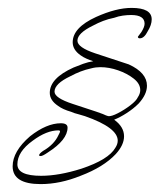

<svg xmlns="http://www.w3.org/2000/svg" viewBox="-20 -391 404 486"><path d="M83 75Q12 75 12 30Q12 -8 56 -46Q98 -79 134 -79Q151 -79 151 -68Q151 -37 101 -5Q88 4 83 4Q79 4 79 2Q79 -2 89 -9Q117 -25 128 -49L131 -55L132 -58Q132 -61 128 -61Q98 -61 63 -35Q24 -7 24 25Q24 54 84 54Q129 54 186 36Q255 13 272 -17Q278 -26 278 -35Q278 -68 195 -97L178 -102Q169 -104 160 -108Q139 -114 127 -123Q106 -137 106 -156Q106 -193 166 -220Q178 -225 190.5 -229.5Q203 -234 216 -236Q207 -239 199 -242.5Q191 -246 184 -251Q164 -265 164 -284Q164 -321 223 -348Q274 -371 313 -371Q364 -371 364 -342Q364 -328 354 -312Q345 -294 334 -294Q329 -294 329 -298L338 -310Q346 -323 346 -331Q346 -353 312 -353Q302 -353 291 -351.5Q280 -350 269 -346Q254 -343 241 -338Q228 -333 215 -326Q176 -307 176 -288Q176 -271 221 -256L306 -228Q352 -207 352 -174Q352 -152 331 -129Q318 -116 301 -105Q284 -94 269 -88Q294 -70 294 -46Q294 -24 273 -1Q242 32 184 54Q132 75 83 75ZM254 -97Q262 -96 278.5 -104.5Q295 -113 310 -124.5Q325 -136 329 -145Q335 -154 335 -163Q335 -179 318.5 -192Q302 -205 279 -213Q256 -221 234 -221Q222 -221 211 -218Q197 -215 184 -210Q171 -205 158 -198Q118 -179 118 -159Q118 -143 164 -128Q242 -103 248 -99Q254 -97 254 -97Z"/></svg>

Font: Passions Conflict
Style: Regular
Weight: 400
Designer: Robert E. Leuschke
Foundry: Robert E. Leuschke
Version: Version 1.010; ttfautohint (v1.8.3)